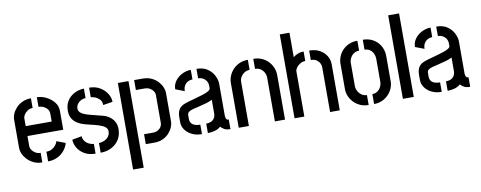

<svg xmlns="http://www.w3.org/2000/svg" viewBox="-72 -1059 4008 1601"><g transform="rotate(-10 1932.5 -258.5)"><path d="M210 0Q168 0 136 -16Q104 -32 82.5 -55.5Q61 -79 50.5 -104Q40 -129 40 -148V-397Q40 -416 50.5 -441Q61 -466 82.5 -489.5Q104 -513 136 -528Q168 -543 209 -543V-461Q185 -461 166.5 -449Q148 -437 137 -420Q126 -403 126 -389V-322H346V-388Q346 -411 333 -427.5Q320 -444 300 -453Q280 -462 259 -462V-543Q298 -543 337 -524Q376 -505 402.5 -472.5Q429 -440 429 -398V-238H126V-148Q126 -136 136.5 -120Q147 -104 166 -92.5Q185 -81 210 -81ZM259 0V-82Q287 -82 307 -93.5Q327 -105 339.5 -121.5Q352 -138 356 -154L430 -126Q422 -94 399 -65Q376 -36 340.5 -18Q305 0 259 0Z M703 5V-77Q723 -77 745.5 -86Q768 -95 783.5 -113.5Q799 -132 799 -160Q799 -183 779.5 -197.5Q760 -212 728.5 -222Q697 -232 660.5 -240Q624 -248 591 -259Q572 -266 549.5 -280Q527 -294 510.5 -319.5Q494 -345 494 -386Q494 -431 511 -461.5Q528 -492 554 -511Q580 -530 608 -538Q636 -546 658 -546V-465Q635 -465 616.5 -454.5Q598 -444 587 -427.5Q576 -411 576 -391Q576 -367 597.5 -351.5Q619 -336 663 -324Q707 -312 772 -296Q788 -293 807 -284Q826 -275 843.5 -259.5Q861 -244 872.5 -220.5Q884 -197 884 -164Q884 -112 859.5 -74Q835 -36 794 -15.5Q753 5 703 5ZM660 5Q604 5 566 -18Q528 -41 508.5 -75Q489 -109 489 -143L571 -158Q571 -135 585 -116.5Q599 -98 620 -88Q641 -78 660 -77ZM793 -383Q793 -414 775.5 -431.5Q758 -449 736.5 -457Q715 -465 702 -465V-546Q754 -546 792.5 -523Q831 -500 852.5 -466Q874 -432 874 -396Z M1086 0V-84H1159Q1187 -84 1205 -95Q1223 -106 1231.5 -121.5Q1240 -137 1240 -150V-393Q1240 -404 1231 -419.5Q1222 -435 1203 -447Q1184 -459 1154 -459H1083V-543H1154Q1198 -543 1230.5 -527.5Q1263 -512 1284 -488.5Q1305 -465 1315.5 -439.5Q1326 -414 1326 -395V-147Q1326 -128 1316 -103Q1306 -78 1285.5 -54.5Q1265 -31 1233 -15.5Q1201 0 1158 0ZM945 190V-543H1035V190Z M1562 -1Q1512 -1 1475.5 -20Q1439 -39 1419.5 -68Q1400 -97 1400 -127V-175Q1400 -189 1403 -206Q1406 -223 1416.5 -240Q1427 -257 1451 -270Q1467 -278 1496 -286.5Q1525 -295 1558.5 -304Q1592 -313 1622 -322.5Q1652 -332 1671.5 -343Q1691 -354 1691 -366V-386Q1691 -411 1679.5 -428.5Q1668 -446 1650 -455.5Q1632 -465 1611 -465V-545Q1667 -545 1703.5 -520Q1740 -495 1758 -458.5Q1776 -422 1776 -389V-115Q1776 -109 1780.5 -95.5Q1785 -82 1803 -82V-1Q1772 -1 1753 -11Q1734 -21 1721 -36Q1702 -18 1672.5 -9.5Q1643 -1 1612 -1V-81Q1634 -81 1652 -88.5Q1670 -96 1681 -113Q1692 -130 1692 -156V-269Q1672 -258 1642 -249Q1612 -240 1580 -233Q1548 -226 1523 -219Q1498 -212 1488 -203Q1476 -195 1476 -172V-146Q1476 -123 1487 -108.5Q1498 -94 1517.5 -87.5Q1537 -81 1562 -81ZM1483 -379 1407 -408Q1407 -447 1430 -478Q1453 -509 1489 -527Q1525 -545 1563 -545V-464Q1542 -464 1523.5 -454Q1505 -444 1494 -425Q1483 -406 1483 -379Z M1873 -378Q1873 -409 1885 -438.5Q1897 -468 1919.5 -492Q1942 -516 1974 -530.5Q2006 -545 2046 -545V-460Q2023 -460 2003.5 -448Q1984 -436 1971.5 -416.5Q1959 -397 1959 -373V0H1873ZM2179 -373Q2179 -392 2169 -412Q2159 -432 2139.5 -446Q2120 -460 2092 -460V-545Q2133 -545 2165 -530.5Q2197 -516 2219.5 -491.5Q2242 -467 2253.5 -437.5Q2265 -408 2265 -378V0H2179Z M2345 3V-707H2427V-500Q2439 -511 2462 -521.5Q2485 -532 2516 -532V-452Q2493 -452 2472.5 -440Q2452 -428 2440 -411Q2428 -394 2428 -379V3ZM2646 3V-379Q2646 -393 2637.5 -410Q2629 -427 2611 -439.5Q2593 -452 2563 -452V-532Q2616 -532 2652.5 -511Q2689 -490 2708.5 -457.5Q2728 -425 2728 -388V3Z M2973 1Q2934 1 2902.5 -13Q2871 -27 2848.5 -50.5Q2826 -74 2813.5 -103Q2801 -132 2801 -162V-378Q2801 -408 2812.5 -437.5Q2824 -467 2846.5 -491Q2869 -515 2901 -529Q2933 -543 2973 -543V-459Q2946 -459 2927 -445.5Q2908 -432 2897.5 -411.5Q2887 -391 2887 -368V-171Q2887 -152 2898 -131.5Q2909 -111 2928.5 -97Q2948 -83 2973 -83ZM3019 1V-83Q3045 -83 3063.5 -96.5Q3082 -110 3092 -130.5Q3102 -151 3102 -170V-368Q3102 -390 3092.5 -411Q3083 -432 3064 -445.5Q3045 -459 3019 -459V-543Q3059 -543 3090.5 -529Q3122 -515 3144 -491Q3166 -467 3177 -437.5Q3188 -408 3188 -378V-162Q3188 -132 3176 -103Q3164 -74 3141.5 -50.5Q3119 -27 3088 -13Q3057 1 3019 1Z M3263 0V-707H3355V0Z M3592 -1Q3542 -1 3505.5 -20Q3469 -39 3449.5 -68Q3430 -97 3430 -127V-175Q3430 -189 3433 -206Q3436 -223 3446.5 -240Q3457 -257 3481 -270Q3497 -278 3526 -286.5Q3555 -295 3588.5 -304Q3622 -313 3652 -322.5Q3682 -332 3701.5 -343Q3721 -354 3721 -366V-386Q3721 -411 3709.5 -428.5Q3698 -446 3680 -455.5Q3662 -465 3641 -465V-545Q3697 -545 3733.5 -520Q3770 -495 3788 -458.5Q3806 -422 3806 -389V-115Q3806 -109 3810.5 -95.5Q3815 -82 3833 -82V-1Q3802 -1 3783 -11Q3764 -21 3751 -36Q3732 -18 3702.5 -9.5Q3673 -1 3642 -1V-81Q3664 -81 3682 -88.5Q3700 -96 3711 -113Q3722 -130 3722 -156V-269Q3702 -258 3672 -249Q3642 -240 3610 -233Q3578 -226 3553 -219Q3528 -212 3518 -203Q3506 -195 3506 -172V-146Q3506 -123 3517 -108.5Q3528 -94 3547.5 -87.5Q3567 -81 3592 -81ZM3513 -379 3437 -408Q3437 -447 3460 -478Q3483 -509 3519 -527Q3555 -545 3593 -545V-464Q3572 -464 3553.5 -454Q3535 -444 3524 -425Q3513 -406 3513 -379Z"/></g></svg>

Font: Stick No Bills ExtraLight Medium
Style: Regular
Weight: 500
Version: Version 2.000